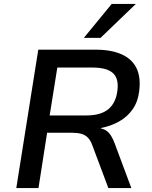

<svg xmlns="http://www.w3.org/2000/svg" viewBox="-20 -958 776 978"><path d="M63 0 175 -705H466Q547 -705 600 -681Q653 -657 675.5 -610.5Q698 -564 689 -494Q683 -441 656.5 -402.5Q630 -364 588 -340Q546 -316 494 -306L493 -304L501 -302Q522 -296 536.5 -279Q551 -262 564 -228L649 0H532L451 -216Q442 -242 428 -256.5Q414 -271 393.5 -276.5Q373 -282 343 -282H220L176 0ZM233 -370H420Q493 -370 531.5 -401.5Q570 -433 578 -496Q586 -558 555 -586Q524 -614 450 -614H272ZM407 -765 549 -938H672L492 -765Z"/></svg>

Font: Nunito Sans 7pt SemiBold
Style: Italic
Weight: 600
Italic angle: -9°
Designer: Vernon Adams
Foundry: Vernon Adams
Version: Version 3.101;gftools[0.9.27]